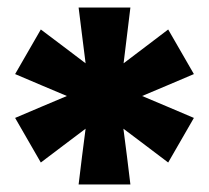

<svg xmlns="http://www.w3.org/2000/svg" viewBox="-20 -769 553 508"><path d="M188 -281Q192.5 -318 197 -354.8Q201.5 -391.5 206.5 -428.5Q177 -406 147.2 -383.8Q117.5 -361.5 88 -339L20 -457Q54 -471.5 88.2 -486Q122.5 -500.5 157 -515Q122.5 -529.5 88.2 -544Q54 -558.5 20 -573L88 -691Q118 -668.5 147.5 -646.2Q177 -624 206.5 -601.5Q202 -638.5 197.2 -675.2Q192.5 -712 188 -749H325Q320.5 -712 316 -675.2Q311.5 -638.5 307 -601.5Q336.5 -624 366 -646.2Q395.5 -668.5 425 -691L493 -573Q459 -558.5 424.8 -544Q390.5 -529.5 356 -515Q390.5 -500.5 424.8 -486Q459 -471.5 493 -457L425 -339Q395.5 -361.5 365.8 -383.8Q336 -406 306.5 -428.5Q311.5 -391.5 316 -354.8Q320.5 -318 325 -281Z"/></svg>

Font: Commissioner Black
Style: Regular
Weight: 900
Designer: Kostas Bartsokas
Foundry: Kostas Bartsokas
Version: Version 1.000; ttfautohint (v1.8.3)